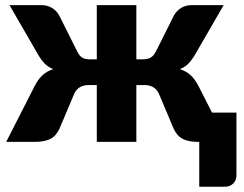

<svg xmlns="http://www.w3.org/2000/svg" viewBox="-20 -538 925 728"><path d="M876.5 -111V126Q876.5 146 864.2 158Q852 170 833 170H735.5V0H733.5Q713 0 697.8 -3Q682.5 -6 671.2 -12.2Q660 -18.5 652 -28.2Q644 -38 638 -51L583 -181.5Q575.5 -199 561.2 -207.2Q547 -215.5 528.5 -215.5H497V0H347V-215.5H315.5Q297 -215.5 282.8 -207.2Q268.5 -199 261 -181.5L206 -51Q200 -38 192 -28.2Q184 -18.5 172.8 -12.2Q161.5 -6 146.2 -3Q131 0 110.5 0H3.5L112 -213Q124.5 -237 140.5 -252.2Q156.5 -267.5 182 -276Q163.5 -283 150.5 -296Q137.5 -309 125 -330L16 -518.5H138.5Q159.5 -518.5 177 -508Q194.5 -497.5 204.5 -479.5L273 -342.5Q281 -326.5 291.2 -319.8Q301.5 -313 322.5 -313H347V-518.5H497V-313H519Q540 -313 551.5 -319.8Q563 -326.5 571 -342.5L639.5 -479.5Q649.5 -497.5 667 -508Q684.5 -518.5 705.5 -518.5H828L719 -330Q706.5 -309 693.5 -296Q680.5 -283 662 -276Q687.5 -267.5 703.5 -252.2Q719.5 -237 732 -213L784 -111Z"/></svg>

Font: Lato 2
Style: Regular
Weight: 900
Designer: Lukasz Dziedzic with Adam Twardoch and Botio Nikoltchev
Foundry: tyPoland Lukasz Dziedzic
Version: Version 2.015; 2015-08-06; http://www.latofonts.com/